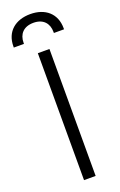

<svg xmlns="http://www.w3.org/2000/svg" viewBox="-193 -950 621 995"><g transform="rotate(-20 117.5 -452.0)"><path d="M86 0H150V-700H86ZM-21 -770H35V-776C35 -823 63 -856 118 -856C172 -856 200 -823 200 -776V-770H256V-776C256 -858 199 -904 118 -904C36 -904 -21 -858 -21 -776Z"/></g></svg>

Font: Meta Space Light
Style: Regular
Weight: 300
Designer: Meta Pool / Florian Karsten
Foundry: Meta Pool / Florian Karsten
Version: Version 2.000;Glyphs 3.1.1 (3137)